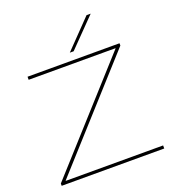

<svg xmlns="http://www.w3.org/2000/svg" viewBox="-163 -1054 1059 1177"><g transform="rotate(-20 367.0 -465.5)"><path d="M36 0V-15L634 -678V-680H68V-700H668V-685L70 -22V-20H705V0ZM362 -750 537 -931H564L387 -750Z"/></g></svg>

Font: Georama Extended Thin
Style: Regular
Weight: 100
Width: 7
Designer: Jean-Baptiste Levee
Foundry: Production Type
Version: Version 1.000